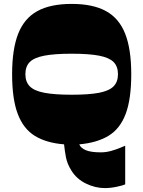

<svg xmlns="http://www.w3.org/2000/svg" viewBox="-20 -730 734 983"><path d="M621 214Q611 219 578.5 226Q546 233 517 233Q468 233 420.5 210Q373 187 346 144Q324 109 317.5 74.5Q311 40 308 9Q218 2 159 -34Q100 -70 71 -146.5Q42 -223 42 -350Q42 -478 73 -557Q104 -636 171 -673Q238 -710 347 -710Q456 -710 523 -673Q590 -636 621 -557Q652 -478 652 -350Q652 -223 623.5 -147Q595 -71 536 -35Q477 1 386 9Q393 28 419.5 39Q446 50 496 50Q523 50 549.5 42.5Q576 35 596 26.5Q616 18 621 16ZM347 -245Q436 -245 487.5 -255Q539 -265 561.5 -288Q584 -311 584 -350Q584 -390 561.5 -412.5Q539 -435 487.5 -445Q436 -455 347 -455Q259 -455 207 -445Q155 -435 132.5 -412.5Q110 -390 110 -350Q110 -311 132.5 -288Q155 -265 207 -255Q259 -245 347 -245Z"/></svg>

Font: Ojuju ExtraLight ExtraBold
Style: Regular
Weight: 800
Version: Version 1.000